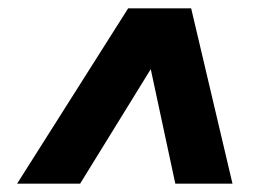

<svg xmlns="http://www.w3.org/2000/svg" viewBox="-20 -580 650 460"><path d="M21 -140 287 -560H438L537 -140H400L320 -513H402L172 -140Z"/></svg>

Font: Montserrat Thin ExtraBold
Style: Italic
Weight: 800
Italic angle: -11.3°
Version: Version 9.000